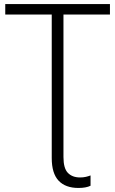

<svg xmlns="http://www.w3.org/2000/svg" viewBox="-20 -734 570 950"><path d="M368 196Q304 196 270 160Q236 124 236 48V-662H6V-714H524V-662H294V43Q294 99 316 121.5Q338 144 376 144Q392 144 405 141Q418 138 428 134V185Q406 196 368 196Z"/></svg>

Font: BC Sans Light
Style: Regular
Weight: 300
Designer: Monotype Design Team
Foundry: Monotype Imaging Inc.
Version: Version 2.000;GOOG;noto-source:20170915:90ef993387c0